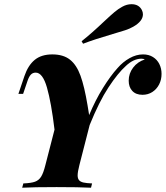

<svg xmlns="http://www.w3.org/2000/svg" viewBox="-20 -876 774 896"><path d="M66.4 0ZM465.8 -775.9Q497.1 -805.2 514.2 -819.6Q531.2 -834 550.8 -844.7Q571.8 -856.4 593.8 -856.4Q627.9 -856.4 642.1 -829.1Q647 -819.3 647 -809.1Q647 -777.3 602.1 -751.5Q585 -741.7 564.2 -734.9Q543.5 -728 506.3 -717.3Q419.4 -691.9 367.7 -671.9L360.8 -683.6Q407.7 -720.7 465.8 -775.9ZM733.9 -531.2Q733.9 -503.9 722.4 -481.7Q710.9 -459.5 690.7 -446.5Q670.4 -433.6 645 -433.6Q614.3 -433.6 597.4 -451.7Q580.6 -469.7 580.6 -499.5Q580.6 -533.2 601.3 -560.5Q622.1 -587.9 655.8 -598.6Q649.9 -602.1 638.7 -602.1Q602.1 -601.1 567.9 -568.8Q530.3 -535.2 486.3 -468.3Q442.4 -401.4 398.4 -292.5L350.6 -106Q342.3 -73.7 342.3 -57.6Q342.3 -43 348.9 -35.2Q355.5 -27.3 369.6 -24.2Q383.8 -21 409.7 -20L404.8 0Q349.1 -2.9 244.1 -2.9Q136.2 -2.9 83.5 0L88.9 -20Q125.5 -21.5 143.6 -28.1Q161.6 -34.7 172.1 -51.8Q182.6 -68.8 191.9 -106L234.4 -271Q219.2 -397.5 199.2 -467.3Q179.2 -537.1 146.5 -537.1Q132.8 -537.1 124 -527.8Q115.2 -518.6 108.4 -498.5L87.9 -438H65.9L93.8 -520.5Q110.8 -570.8 141.8 -596.4Q172.9 -622.1 224.1 -622.1Q275.4 -622.1 306.4 -597.7Q337.4 -573.2 355.7 -522.7Q374 -472.2 388.7 -383.8L396 -338.9Q424.8 -408.2 460.2 -465.1Q495.6 -522 528.3 -558.1Q553.2 -586.9 584.5 -604.5Q615.7 -622.1 647.5 -622.1Q674.3 -622.1 693.8 -609.9Q713.4 -597.7 723.6 -577.1Q733.9 -556.6 733.9 -531.2Z"/></svg>

Font: TypoPRO Playfair Display SC
Style: Bold Italic
Weight: 700
Italic angle: -14.9847°
Designer: Claus Eggers Sørensen
Foundry: Claus Eggers Sørensen
Version: Version 1.004;PS 001.004;hotconv 1.0.70;makeotf.lib2.5.58329